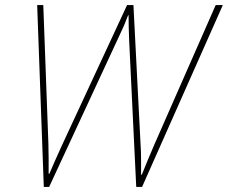

<svg xmlns="http://www.w3.org/2000/svg" viewBox="-20 -734 895 754"><path d="M152 0 126 -714H150L170 -171Q171 -142 171 -111Q171 -80 171 -52H174Q186 -80 197 -105Q208 -130 225 -167L479 -714H504L532 -167Q534 -139 534 -107Q534 -75 534 -48H537Q548 -75 559.5 -103.5Q571 -132 586 -166L827 -714H855L538 0H515L487 -580Q486 -607 485.5 -628.5Q485 -650 485 -674H483Q474 -650 467 -633.5Q460 -617 452 -601L173 0Z"/></svg>

Font: Noto Sans Disp Thin
Style: Italic
Weight: 100
Italic angle: -12°
Designer: Monotype Design Team
Foundry: Monotype Imaging Inc.
Version: Version 2.000;GOOG;noto-source:20170915:90ef993387c0